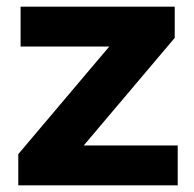

<svg xmlns="http://www.w3.org/2000/svg" viewBox="-20 -558 583 578"><path d="M35 0V-94L309 -418H42V-538H506V-444L232 -120H515V0Z"/></svg>

Font: Montserrat
Style: Bold
Weight: 700
Designer: Julieta Ulanovsky
Foundry: Julieta Ulanovsky
Version: Version 9.000; ttfautohint (v1.8.4.7-5d5b)